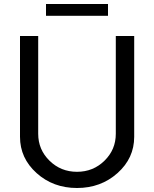

<svg xmlns="http://www.w3.org/2000/svg" viewBox="-20 -930 770 960"><path d="M210 -851H520V-910H210ZM365 10C444.3 10 511.8 -14.8 567.5 -64.5C623.2 -114.2 651 -174.7 651 -246V-750H559V-261C559 -208.3 540.2 -163.5 502.5 -126.5C464.8 -89.5 419 -71 365 -71C311 -71 265.2 -89.5 227.5 -126.5C189.8 -163.5 171 -208.3 171 -261V-750H80V-246C80 -174.7 107.7 -114.2 163 -64.5C218.3 -14.8 285.7 10 365 10Z"/></svg>

Font: Orkney
Style: Regular
Weight: 400
Designer: Samuel Oakes and Alfredo Marco Pradil
Foundry: Alfredo Marco Pradil
Version: 1.0; ttfautohint (v1.5)